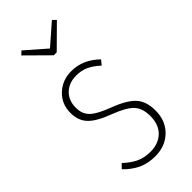

<svg xmlns="http://www.w3.org/2000/svg" viewBox="-243 -806 867 867"><g transform="rotate(-45 190.0 -373.0)"><path d="M292 -755.9 308.1 -740.2 204.1 -637.2H185.1L81.1 -740.2L97.2 -755.9L194.8 -670.9ZM190.9 -530.8Q264.2 -530.8 323.2 -473.1L305.2 -451.2Q276.4 -477.5 250.5 -489.3Q224.6 -501 191.9 -501Q146 -501 116.9 -473.4Q87.9 -445.8 87.9 -398.9Q87.9 -359.4 112.3 -335.4Q136.7 -311.5 199.2 -288.1Q272.9 -260.7 303.5 -227.8Q334 -194.8 334 -136.2Q334 -70.8 292.7 -30.5Q251.5 9.8 187 9.8Q139.6 9.8 104.2 -7.3Q68.8 -24.4 38.1 -56.2L58.1 -76.2Q88.4 -47.9 117.7 -33.9Q147 -20 187 -20Q236.8 -20 268.3 -50Q299.8 -80.1 299.8 -134.8Q299.8 -184.1 275.1 -210.9Q250.5 -237.8 181.2 -264.2Q111.8 -290 83 -320.3Q54.2 -350.6 54.2 -399.9Q54.2 -456.5 93.5 -493.7Q132.8 -530.8 190.9 -530.8Z"/></g></svg>

Font: Fira Sans Compressed UltraLight
Style: Regular
Weight: 200
Width: 1
Designer: Carrois Corporate & Edenspiekermann AG
Foundry: Carrois Corporate GbR & Edenspiekermann AG
Version: Version 4.203;PS 004.203;hotconv 1.0.88;makeotf.lib2.5.64775